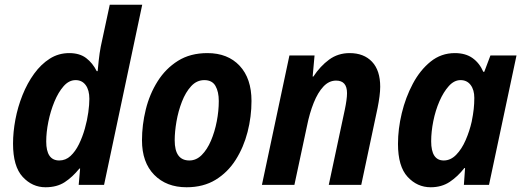

<svg xmlns="http://www.w3.org/2000/svg" viewBox="-20 -780 2207 810"><path d="M172 10Q116 10 75.5 -34Q35 -78 35 -174Q35 -223 45 -276Q55 -329 75 -379Q95 -429 124 -469Q153 -509 190 -532.5Q227 -556 272 -556Q316 -556 343.5 -535Q371 -514 388 -480H392Q393 -493 396.5 -525Q400 -557 405 -583L443 -760H580L419 0H312L318 -69H315Q286 -33 253 -11.5Q220 10 172 10ZM230 -103Q257 -103 277.5 -122Q298 -141 313 -171.5Q328 -202 338 -237.5Q348 -273 352.5 -306Q357 -339 357 -363Q357 -400 341.5 -421Q326 -442 299 -442Q271 -442 248.5 -416.5Q226 -391 209.5 -351Q193 -311 184 -266.5Q175 -222 175 -183Q175 -103 230 -103Z M767 10Q682 10 630.5 -42.5Q579 -95 579 -188Q579 -253 595 -318Q611 -383 645 -437Q679 -491 731 -523.5Q783 -556 855 -556Q941 -556 991 -502.5Q1041 -449 1041 -354Q1041 -288 1024.5 -223.5Q1008 -159 974.5 -106Q941 -53 889.5 -21.5Q838 10 767 10ZM779 -103Q808 -103 831 -126Q854 -149 870 -186.5Q886 -224 894.5 -268Q903 -312 903 -354Q903 -393 889 -417.5Q875 -442 842 -442Q810 -442 786.5 -416.5Q763 -391 747.5 -351Q732 -311 724.5 -267.5Q717 -224 717 -188Q717 -103 779 -103Z M1085 0 1201 -546H1307L1299 -457H1302Q1331 -501 1368.5 -528.5Q1406 -556 1455 -556Q1515 -556 1549.5 -519.5Q1584 -483 1584 -414Q1584 -396 1581 -373Q1578 -350 1573 -325L1504 0H1367L1435 -319Q1439 -338 1441.5 -356Q1444 -374 1444 -387Q1444 -440 1398 -440Q1368 -440 1344.5 -415Q1321 -390 1303.5 -346.5Q1286 -303 1275 -248L1222 0Z M1797 10Q1740 10 1699.5 -34Q1659 -78 1659 -173Q1659 -236 1675 -302.5Q1691 -369 1721.5 -426.5Q1752 -484 1796.5 -520Q1841 -556 1899 -556Q1944 -556 1973.5 -535Q2003 -514 2019 -477H2023L2049 -546H2159L2043 0H1937L1942 -71H1939Q1911 -35 1877 -12.5Q1843 10 1797 10ZM1852 -103Q1881 -103 1904.5 -127Q1928 -151 1944.5 -189Q1961 -227 1970 -267Q1976 -297 1978.5 -320Q1981 -343 1981 -367Q1981 -401 1965.5 -421.5Q1950 -442 1923 -442Q1896 -442 1873.5 -417Q1851 -392 1834 -353Q1817 -314 1808 -269Q1799 -224 1799 -184Q1799 -103 1852 -103Z"/></svg>

Font: Noto Sans SemiCondensed
Style: Bold Italic
Weight: 700
Width: 4
Italic angle: -12°
Designer: Monotype Design Team
Foundry: Monotype Imaging Inc.
Version: Version 2.013; ttfautohint (v1.8.4.7-5d5b)